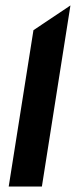

<svg xmlns="http://www.w3.org/2000/svg" viewBox="-20 -686 279 706"><path d="M12 0H134L239 -666L103 -575Z"/></svg>

Font: Charger Pro
Style: UltraExtObl
Weight: 900
Designer: Jasper
Foundry: Cannot Into Space Fonts
Version: Version 1.09